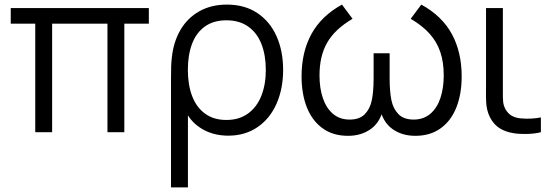

<svg xmlns="http://www.w3.org/2000/svg" viewBox="-20 -575 2409 835"><path d="M133.3 -472H26.7V-540H627.3V-472H520.7V0H447.3V-472H206.7V0H133.3Z M727.3 -324.7Q734.3 -392.5 764.6 -444.5Q794.8 -496.5 846.6 -525.8Q898.3 -555 967 -555Q1044.3 -555 1099.4 -518.1Q1154.5 -481.2 1182.9 -416.9Q1211.3 -352.7 1211.3 -271.3Q1211.3 -189.3 1182.8 -124.3Q1154.2 -59.3 1100.1 -22.2Q1046 15 972.7 15Q914.7 15 868.8 -8.8Q822.8 -32.7 797.3 -73.3V240H723.7V-237.3Q723.7 -266.2 724.4 -287Q725.2 -307.8 727.3 -324.7ZM1136 -271Q1136 -334.8 1117 -383.5Q1098 -432.2 1059.5 -459.4Q1021 -486.7 964.7 -486.7Q908.7 -486.7 871.1 -459.8Q833.5 -432.8 815.2 -384.4Q797 -336 797 -271.3Q797 -206.3 815.5 -157.4Q834 -108.5 871.6 -80.9Q909.2 -53.3 964.7 -53.3Q1020 -53.3 1058.5 -81.2Q1097 -109 1116.5 -158.2Q1136 -207.3 1136 -271Z M1291.5 -243Q1291.5 -349.3 1334.8 -427.8Q1378.2 -506.2 1467.2 -555L1513.2 -493.3Q1436.8 -448.3 1403.2 -390.1Q1369.5 -331.8 1369.5 -247.3Q1369.5 -191.5 1384.2 -148.1Q1399 -104.7 1428.3 -79.8Q1457.7 -55 1500.5 -55Q1543 -55 1565.8 -77.8Q1588.7 -100.7 1596.6 -137.5Q1604.5 -174.3 1604.8 -230.5V-234.7V-343.3H1674.5V-234.7Q1674.5 -177.5 1682.1 -139.9Q1689.7 -102.3 1712.7 -78.7Q1735.7 -55 1778.8 -55Q1822.2 -55 1851.7 -80.3Q1881.2 -105.7 1895.5 -149.1Q1909.8 -192.5 1909.8 -247.3Q1909.8 -304.7 1894.8 -349Q1879.8 -393.3 1848.3 -428.4Q1816.8 -463.5 1766.2 -493.3L1812.2 -555Q1902.2 -505.7 1945 -427.1Q1987.8 -348.5 1987.8 -242.7Q1987.8 -166.3 1964.8 -108.1Q1941.8 -49.8 1896.5 -17.1Q1851.2 15.7 1786.5 15.7Q1727.2 15.7 1685.5 -14.8Q1643.8 -45.3 1631.2 -108H1648.2Q1635.5 -45.3 1593.8 -14.8Q1552.2 15.7 1493.5 15.7Q1427.7 15.7 1382.3 -17.5Q1337 -50.7 1314.2 -108.9Q1291.5 -167.2 1291.5 -243Z M2111.7 -63.3Q2103 -80 2099 -97.4Q2095 -114.8 2094.2 -132.3Q2093.3 -149.8 2093.5 -180Q2093.7 -185.8 2093.7 -195.7V-540H2167V-198.3V-179.2Q2166.5 -148.5 2168.2 -132Q2170 -115.5 2178 -100.7Q2188.3 -81.8 2204.3 -72.3Q2220.3 -62.8 2243 -60.3Q2288.7 -56 2332.3 -64.3V0Q2306.5 6.5 2274 7.5Q2241.5 8.5 2216.3 4.7Q2180.3 -0.5 2154.2 -16.5Q2128 -32.5 2111.7 -63.3Z"/></svg>

Font: Tap Sans
Style: Regular
Weight: 400
Designer: Tap Payments
Foundry: Tap Payments
Version: Version 1.001;Glyphs 3.1.2 (3151)